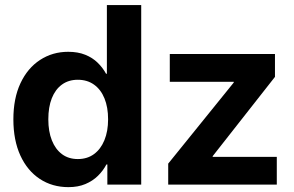

<svg xmlns="http://www.w3.org/2000/svg" viewBox="-20 -748 1192 778"><path d="M257.3 10.3Q191.9 10.3 141.4 -22.9Q90.8 -56.2 62.5 -117.9Q34.2 -179.7 34.2 -264.2Q34.2 -349.6 63 -410.9Q91.8 -472.2 142.3 -505.1Q192.9 -538.1 256.3 -538.1Q295.9 -538.1 325.4 -526.1Q355 -514.2 375.7 -493.9Q396.5 -473.6 409.7 -449.2H413.1V-727.5H552.2V0H415V-81.5H411.1Q397.9 -56.2 376.7 -35.4Q355.5 -14.6 325.9 -2.2Q296.4 10.3 257.3 10.3ZM295.4 -103.5Q333.5 -103.5 360.8 -123.5Q388.2 -143.6 403.1 -179.9Q418 -216.3 418 -264.6Q418 -313.5 403.3 -349.4Q388.7 -385.3 361.1 -405Q333.5 -424.8 295.4 -424.8Q257.8 -424.8 231 -405.3Q204.1 -385.7 189.9 -349.9Q175.8 -314 175.8 -264.6Q175.8 -215.3 190.2 -179.2Q204.6 -143.1 231.2 -123.3Q257.8 -103.5 295.4 -103.5ZM661.6 0V-85L927.2 -413.6V-416.5H668V-529.3H1094.2V-436.5L841.8 -115.2V-112.3H1101.6V0Z"/></svg>

Font: Inter Cardless Tabular Bold
Style: Bold
Weight: 700
Designer: Rasmus Andersson
Foundry: rsms
Version: Version 4.000;git-4fc901f